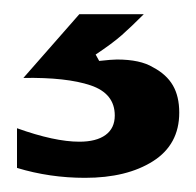

<svg xmlns="http://www.w3.org/2000/svg" viewBox="-20 -41 277 271"><path d="M4 196V140Q57 159 92 159Q116 159 129 149.5Q142 140 142 122Q142 91 108 79.5Q74 68 13 69L92 -21H183Q165 -3 152 8.5Q139 20 115 36L120 45Q138 43 145 43Q178 43 196 54Q215 64 224 79.5Q233 95 233 118Q233 163 196 186.5Q159 210 100 210Q50 210 4 196Z"/></svg>

Font: Open Sauce One ExtraBold
Style: Regular
Weight: 800
Designer: Alfredo Marco Pradil
Foundry: Creative Sauce Fz LLC
Version: Version 1.477